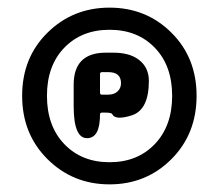

<svg xmlns="http://www.w3.org/2000/svg" viewBox="-20 -838 575 503"><path d="M267 -355Q171 -355 104.5 -421Q38 -487 38 -587Q38 -687 104.5 -752.5Q171 -818 267 -818Q363 -818 429 -752.5Q495 -687 495 -587Q495 -487 429 -421Q363 -355 267 -355ZM148.5 -460.5Q194 -413 267 -413Q340 -413 385.5 -460.5Q431 -508 431 -587Q431 -666 385.5 -713Q340 -760 267 -760Q194 -760 148.5 -713Q103 -666 103 -587Q103 -508 148.5 -460.5ZM208 -476Q173 -476 173 -560V-616Q173 -700 257 -700H277Q319 -700 343 -682Q370 -662 370 -626Q370 -551 326 -536Q282 -522 274 -539Q272 -543 256 -543H247Q242 -543 242 -538Q242 -476 208 -476ZM242 -595Q242 -590 247 -590H263Q279 -590 288 -598.5Q297 -607 297 -620Q297 -649 264 -649H247Q242 -649 242 -644Z"/></svg>

Font: Resource Han Rounded TW Heavy
Style: Regular
Weight: 900
Designer: Cyano Hao (round all glyphs); Ryoko NISHIZUKA 西塚涼子 (kana, bopomofo & ideographs); Paul D. Hunt (Latin, Greek & Cyrillic)
Foundry: Cyano Hao
Version: 0.990